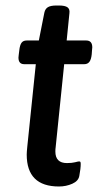

<svg xmlns="http://www.w3.org/2000/svg" viewBox="-20 -670 382 697"><path d="M77 -109Q77 -117 79 -137L110 -437H68Q47 -437 47 -461L48 -471L50 -487Q52 -506 58 -514.5Q64 -523 77 -523H121L141 -624Q144 -638 154 -644Q164 -650 185 -650H194Q216 -650 225 -643.5Q234 -637 232 -622L222 -523H293Q315 -523 315 -498L314 -487L313 -473Q311 -454 304.5 -445.5Q298 -437 286 -437H213L182 -135Q181 -129 181 -120Q181 -78 223 -78Q241 -78 252.5 -81Q264 -84 267 -84Q270 -84 271.5 -82.5Q273 -81 273 -75Q273 -58 268 -32Q265 -13 242.5 -3Q220 7 194 7Q77 7 77 -109Z"/></svg>

Font: Asap-MediumItalic
Style: Italic
Weight: 500
Italic angle: -6°
Designer: Pablo Cosgaya
Foundry: Omnibus-Type
Version: Version 2.000; ttfautohint (v1.8)